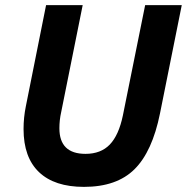

<svg xmlns="http://www.w3.org/2000/svg" viewBox="-20 -718 730 750"><path d="M160 -698H303L219 -280Q212 -249 212 -217Q212 -117 314 -117Q374 -117 409 -153.5Q444 -190 460 -267L547 -698H690L605 -275Q575 -126 505.5 -57Q436 12 308 12Q193 12 132.5 -45.5Q72 -103 72 -214Q72 -259 81 -303Z"/></svg>

Font: Aneliza
Style: Bold Italic
Weight: 700
Italic angle: -11.31°
Designer: Mike Abbink, Paul van der Laan, Pieter van Rosmalen
Foundry: Bold Monday
Version: Version 3.0